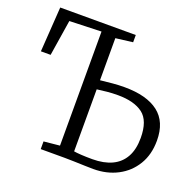

<svg xmlns="http://www.w3.org/2000/svg" viewBox="-130 -880 1042 1021"><g transform="rotate(20 391.0 -369.5)"><path d="M500 4Q483.5 4 452.8 3Q422 2 390 1Q358 0 336 0H201.5V-43.5L291.5 -52.5V-698L111.5 -692L79.5 -489H24.5L41.5 -743H469V-702L372.5 -690V-452Q408.5 -456 441.5 -459Q474.5 -462 508.5 -462Q634 -462 700.5 -410.8Q767 -359.5 767 -253.5Q767 -174.5 732 -116.8Q697 -59 636.8 -27.5Q576.5 4 500 4ZM477.5 -43.5Q542.5 -43.5 588 -65Q633.5 -86.5 657.2 -129.5Q681 -172.5 681 -237Q681 -335 631.5 -372.5Q582 -410 490 -410Q457 -410 429.2 -407.2Q401.5 -404.5 372.5 -400.5V-49.5Q386.5 -47 414.8 -45.2Q443 -43.5 477.5 -43.5Z"/></g></svg>

Font: Merriweather Light
Style: Regular
Weight: 300
Designer: Eben Sorkin
Foundry: Eben Sorkin
Version: Version 2.100